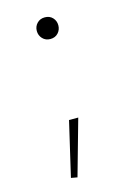

<svg xmlns="http://www.w3.org/2000/svg" viewBox="-91 -480 443 648"><g transform="rotate(-15 130.5 -156.0)"><path d="M93.3 -393.1Q93.3 -377.4 103.8 -366.2Q114.3 -355 130.9 -355Q147.9 -355 158.2 -366.2Q168.5 -377.4 168.5 -393.1Q168.5 -408.7 158.2 -419.7Q147.9 -430.7 130.9 -430.7Q114.3 -430.7 103.8 -419.7Q93.3 -408.7 93.3 -393.1ZM120.6 -74.7 76.2 115.7 98.1 119.6 152.8 -74.7Z"/></g></svg>

Font: Estedad-FD VF
Style: Regular
Weight: 100
Designer: Amin Abedi
Version: Version 7.3